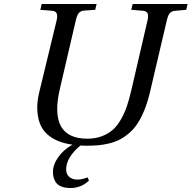

<svg xmlns="http://www.w3.org/2000/svg" viewBox="-20 -712 956 958"><path d="M176.8 -255.9 262.2 -608.9Q268.1 -633.8 262.7 -645.3Q257.3 -656.7 240.2 -658.2L181.2 -663.1L188 -691.9H461.9L455.1 -663.1L399.9 -659.2Q381.8 -657.7 372.8 -646.5Q363.8 -635.3 357.9 -608.9L278.8 -269Q220.7 -20 416 -20Q456.5 -20 489.3 -32.7Q522 -45.4 544.4 -65.9Q566.9 -86.4 584.7 -118.4Q602.5 -150.4 613.5 -183.3Q624.5 -216.3 634.8 -259.8L715.8 -608.9Q721.7 -633.8 716.3 -645.3Q710.9 -656.7 693.8 -658.2L634.8 -663.1L642.1 -691.9H916L909.2 -663.1L854 -658.2Q835.9 -656.7 826.9 -646Q817.9 -635.3 812 -608.9L727.1 -247.1Q715.3 -198.2 699 -159.2Q682.6 -120.1 664.3 -93Q646 -65.9 622.3 -46.1Q598.6 -26.4 575.4 -14.6Q552.2 -2.9 523.4 3.9Q494.6 10.7 469 12.9Q443.4 15.1 411.1 15.1Q390.6 15.1 380.9 14.2Q310.1 73.7 310.1 132.8Q310.1 158.2 326.2 171.1Q342.3 184.1 366.2 184.1Q389.6 184.1 417 172.9L423.8 189Q385.3 226.1 331.1 226.1Q302.7 226.1 283.7 217.5Q264.6 209 256.8 194.8Q249 180.7 246.6 169.9Q244.1 159.2 244.1 147Q244.1 108.9 271.5 71Q298.8 33.2 341.8 9.8Q301.8 4.4 270.5 -8.3Q239.3 -21 215.6 -42.2Q191.9 -63.5 179.9 -93.8Q168 -124 166 -164.6Q164.1 -205.1 176.8 -255.9Z"/></svg>

Font: Linguistics Pro
Style: Italic
Weight: 400
Italic angle: -12°
Designer: Stefan Peev, Context Ltd
Foundry: Stefan Peev, Context Ltd
Version: Version 001.000